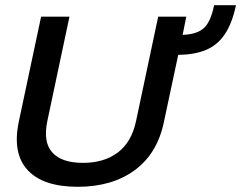

<svg xmlns="http://www.w3.org/2000/svg" viewBox="-20 -708 927 738"><path d="M279 10Q146 10 86.5 -54Q27 -118 52 -239L138 -644H247L162 -243Q145 -162 181 -122Q217 -82 299 -82Q380 -82 433 -122Q486 -162 503 -243L588 -644H696L682 -574Q737 -576 763.5 -600Q790 -624 803 -688H887Q872 -617 843.5 -575.5Q815 -534 771.5 -516Q728 -498 665 -497L610 -239Q585 -118 498 -54Q411 10 279 10Z"/></svg>

Font: Kanit
Style: Italic
Weight: 400
Italic angle: -12°
Designer: Katatrad Team
Foundry: CadsonDemak
Version: Version 2.000; ttfautohint (v1.8.3)